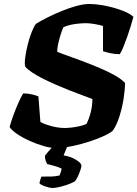

<svg xmlns="http://www.w3.org/2000/svg" viewBox="-20 -740 687 960"><path d="M257 0Q232 0 197.5 -10Q163 -20 127.5 -36Q92 -52 65 -70.5Q38 -89 28 -105Q35 -131 47 -164Q59 -197 72.5 -227Q86 -257 96 -273Q119 -273 140 -268Q161 -263 172 -258L182 -130Q197 -122 218 -115Q239 -108 261 -104Q283 -100 302 -100Q319 -100 339.5 -102.5Q360 -105 379.5 -109.5Q399 -114 412 -120Q419 -133 424.5 -148.5Q430 -164 434 -180Q438 -196 440 -212.5Q442 -229 442 -245Q422 -253 392.5 -263.5Q363 -274 329 -287.5Q295 -301 260.5 -316Q226 -331 195 -346.5Q164 -362 141 -377.5Q118 -393 106 -407Q102 -422 106 -452Q110 -482 118.5 -516.5Q127 -551 138.5 -580Q150 -609 160 -621Q184 -636 218 -653Q252 -670 290 -685.5Q328 -701 363.5 -710.5Q399 -720 425 -720Q463 -720 507.5 -711Q552 -702 590.5 -687.5Q629 -673 647 -656Q643 -640 635 -613.5Q627 -587 617 -558.5Q607 -530 597 -505.5Q587 -481 579 -469Q554 -469 530 -474.5Q506 -480 495 -484V-610Q481 -615 454.5 -619.5Q428 -624 411 -624Q393 -624 372 -622Q351 -620 331.5 -615.5Q312 -611 297 -604Q288 -583 281 -560Q274 -537 270 -516.5Q266 -496 266 -481Q285 -473 319.5 -461Q354 -449 396 -433Q438 -417 479.5 -399.5Q521 -382 554.5 -363Q588 -344 605 -325Q605 -291 598 -246.5Q591 -202 577.5 -159Q564 -116 545 -88Q535 -77 503.5 -62Q472 -47 429.5 -33Q387 -19 341.5 -9.5Q296 0 257 0ZM243 200Q234 200 219 196Q204 192 192 186.5Q180 181 177 176Q180 164 182.5 155.5Q185 147 187 143Q219 143 239 142.5Q259 142 278 137Q280 132 283.5 122Q287 112 288 103Q277 97 253.5 90Q230 83 216 80Q212 74 208 62Q204 50 205 38Q219 20 239.5 -2Q260 -24 271 -37H328L298 37Q323 41 343 50Q363 59 375 69.5Q387 80 387 89Q387 96 381.5 112Q376 128 368.5 144Q361 160 354 167Q336 177 314 184.5Q292 192 272.5 196Q253 200 243 200Z"/></svg>

Font: Texturina Medium 12pt Black
Style: Italic
Weight: 900
Italic angle: -11°
Version: Version 1.002